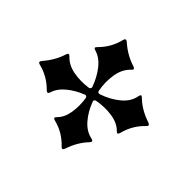

<svg xmlns="http://www.w3.org/2000/svg" viewBox="-113 -669 695 686"><g transform="rotate(30 234.5 -326.0)"><path d="M293.5 -482.4Q305.2 -474.1 293.5 -468.3Q264.6 -453.6 248.8 -418.9Q232.9 -384.3 230 -344.2Q230 -339.8 232.4 -338.4Q234.9 -335.9 238.8 -335.9Q279.8 -338.4 314.2 -354Q348.6 -369.6 362.3 -398.9Q368.7 -413.6 376.5 -398.9Q398.4 -362.3 440.4 -335Q451.2 -327.1 440.4 -320.8Q396.5 -297.4 371.6 -252.9Q364.3 -239.7 357.4 -252.9Q343.3 -277.8 310.3 -292Q277.3 -306.2 239.3 -309.1Q235.8 -309.6 232.4 -306.6Q229.5 -303.7 230.5 -300.8Q233.9 -261.2 249.8 -229Q265.6 -196.8 293.5 -183.6Q305.2 -177.2 293.5 -169.4Q256.3 -147 229 -105.5Q221.2 -94.2 214.8 -105.5Q190.9 -150.4 147.5 -174.3Q134.3 -181.6 147.5 -188.5Q170.9 -201.7 184.8 -232.4Q198.7 -263.2 202.6 -299.8Q203.1 -302.7 200.2 -306.2Q197.3 -308.6 193.8 -308.1Q157.7 -304.2 127.2 -290.3Q96.7 -276.4 82.5 -252.9Q75.2 -242.2 68.4 -252.9Q43.9 -296.9 0 -320.8Q-10.7 -327.1 0 -335Q41 -362.8 63.5 -398.9Q71.3 -410.6 77.6 -398.9Q91.8 -371.6 124 -356.2Q156.2 -340.8 194.3 -336.4Q198.2 -336.4 200.7 -338.9Q203.6 -341.8 203.1 -345.2Q200.2 -383.3 186.3 -415.8Q172.4 -448.2 147.5 -463.4Q134.3 -470.7 147.5 -477.5Q190.9 -502 214.8 -546.4Q221.2 -557.1 229 -546.4Q255.9 -505.4 293.5 -482.4Z"/></g></svg>

Font: Bertholdr Mainzer Fraktur
Style: Regular
Weight: 400
Designer: Peter Wiegel, original typeface by Carl Albert Fahrenwaldt 1901
Foundry: Peter Wiegel
Version: Version 1.000 2010 initial release